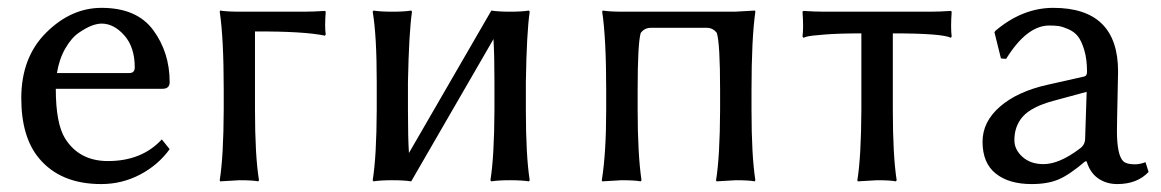

<svg xmlns="http://www.w3.org/2000/svg" viewBox="-20 -459 2958 489"><path d="M125 -272.9H309.1Q323.2 -272.9 323.2 -287.1Q323.2 -338.9 296.6 -368.9Q270 -398.9 238.8 -398.9Q227.5 -398.9 213.4 -393.6Q199.2 -388.2 180.7 -375.5Q162.1 -362.8 146.5 -335.9Q130.9 -309.1 125 -272.9ZM392.1 -104 412.1 -79.1Q383.3 -39.1 337.2 -14.6Q291 9.8 237.8 9.8Q133.8 9.8 79.1 -56.2Q34.2 -110.4 34.2 -209Q34.2 -313 97.7 -376Q161.1 -439 238.8 -439Q328.6 -439 370.4 -382.1Q412.1 -325.2 412.1 -250Q412.1 -232.9 394 -232.9H122.1Q122.1 -144 146 -106Q182.1 -48.8 254.9 -48.8Q341.3 -48.8 392.1 -104Z M549.8 -229Q549.8 -361.8 539.6 -429.2L540.5 -432.1Q558.6 -429.2 592.8 -429.2H752.4Q777.3 -429.2 807.6 -431.2L809.6 -429.2Q806.6 -391.1 809.6 -371.1L807.6 -368.2Q754.4 -379.4 629.4 -378.9V-180.2Q629.4 -63 639.6 0L637.7 2.9Q623.5 0 589.8 0Q589.8 0 540.5 2.9L539.6 0Q549.3 -60.1 549.8 -180.2Z M939.5 -250Q939.5 -369.1 929.2 -429.2L931.2 -432.1Q949.2 -429.2 979.2 -429.2Q1009.3 -429.2 1027.3 -432.1L1029.3 -429.2Q1021.5 -376 1019 -250V-179.2Q1019 -107.9 1021.5 -69.3L1231.4 -432.1Q1249.5 -429.2 1279.3 -429.2Q1309.1 -429.2 1327.1 -432.1L1329.1 -429.2Q1321.3 -376 1319.3 -250V-179.2Q1319.3 -63 1329.1 0L1327.1 2.9Q1309.1 0 1279.1 0Q1249 0 1231.4 2.9L1229 0Q1238.8 -60.1 1239.3 -179.2V-250Q1239.3 -319.8 1236.8 -359.4L1027.3 2.9Q1009.3 0 979.2 0Q949.2 0 931.2 2.9L929.2 0Q939 -60.1 939.5 -179.2Z M1894 -229V-179.2Q1894 -63 1903.8 0L1901.9 2.9Q1887.7 0 1854 0Q1854 0 1804.7 2.9L1803.7 0Q1813.5 -60.1 1814 -179.2V-229Q1814 -348.1 1805.7 -375Q1795.9 -388.2 1779.8 -388.2H1637.7Q1621.6 -388.2 1611.8 -375Q1604 -348.1 1604 -229V-180.2Q1604 -67.4 1613.8 0L1611.8 2.9Q1596.7 0 1563 0Q1563 0 1513.7 2.9L1512.7 0Q1523.9 -68.8 1523.9 -180.2V-229Q1523.9 -361.8 1513.7 -429.2L1515.1 -432.1Q1533.2 -429.2 1566.9 -429.2H1851.1Q1851.1 -429.2 1902.8 -432.1L1903.8 -429.2Q1894 -360.8 1894 -229Z M2173.8 -374Q2117.7 -374 2080.6 -371.1Q2043.5 -368.2 2034.7 -365.7L2025.9 -362.8L2023.9 -366.2Q2026.9 -388.2 2023.9 -429.2L2025.9 -431.2Q2055.7 -429.2 2080.6 -429.2H2346.7Q2371.6 -429.2 2401.9 -431.2L2403.8 -429.2Q2400.9 -388.2 2403.8 -366.2L2401.9 -362.8Q2378.9 -374 2253.9 -374V-180.2Q2253.9 -63 2263.7 0L2261.7 2.9Q2247.6 0 2213.9 0L2164.6 2.9L2163.6 0Q2173.3 -60.1 2173.8 -180.2Z M2747.6 -225.1 2662.6 -202.1Q2607.4 -187 2585.4 -162.6Q2563.5 -138.2 2563.5 -102.1Q2563.5 -78.1 2584 -59.6Q2604.5 -41 2637.7 -41Q2677.7 -41 2729.5 -80.1Q2743.7 -89.8 2743.7 -106ZM2747.6 -47.9H2743.7Q2703.6 -13.7 2676 -2Q2648.4 9.8 2607.4 9.8Q2549.3 9.8 2515.9 -17.1Q2482.4 -43.9 2482.4 -98.1Q2482.4 -148.9 2526.9 -187.5Q2571.3 -226.1 2648.4 -243.2L2741.7 -264.2Q2748.5 -266.1 2748.5 -275.9Q2748.5 -308.1 2741.5 -331.5Q2734.4 -355 2725.3 -366.5Q2716.3 -377.9 2701.4 -384.5Q2686.5 -391.1 2676.5 -392.6Q2666.5 -394 2652.3 -394Q2595.2 -394 2542.5 -309.1L2529.3 -310.1L2512.7 -377L2515.6 -380.9Q2584.5 -439 2662.6 -439Q2827.6 -439 2827.6 -276.9Q2827.6 -273.4 2827.1 -252.7Q2826.7 -231.9 2826.2 -208.3Q2825.7 -184.6 2825.2 -160.2Q2824.7 -135.7 2824.7 -126Q2824.7 -63 2841.3 -47.9Q2849.6 -40.5 2870.6 -40.5Q2882.8 -40.5 2897.5 -45.9L2905.3 -21Q2876 9.8 2825.7 9.8Q2797.4 9.8 2776.6 -4.9Q2755.9 -19.5 2747.6 -47.9Z"/></svg>

Font: Biolilbert
Style: Regular
Weight: 400
Designer: Philipp H. Poll
Foundry: Philipp H. Poll
Version: Version 1.1.0